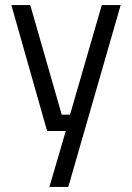

<svg xmlns="http://www.w3.org/2000/svg" viewBox="-20 -520 523 762"><path d="M25 -500H100L225 -65H258L384 -500H459L251 222H176L241 0H167Z"/></svg>

Font: Titillium-CLs Web
Style: CLs-Regular
Weight: 400
Version: Version 1.002;PS 57.000;hotconv 1.0.70;makeotf.lib2.5.55311